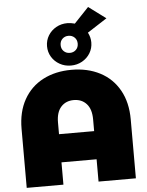

<svg xmlns="http://www.w3.org/2000/svg" viewBox="-68 -1155 928 1209"><g transform="rotate(-5 396.0 -550.5)"><path d="M741 -373V0H505V-141H283V0H51V-373Q51 -480 94.5 -557.5Q138 -635 216 -675.5Q294 -716 396 -716Q498 -716 576 -675.5Q654 -635 697.5 -557.5Q741 -480 741 -373ZM505 -319V-393Q505 -458 474.5 -491.5Q444 -525 394 -525Q344 -525 313.5 -491.5Q283 -458 283 -393V-319ZM520 -940Q536 -910 536 -877Q536 -840 517.5 -809.5Q499 -779 467 -761Q435 -743 396 -743Q357 -743 325 -761Q293 -779 274.5 -809.5Q256 -840 256 -877Q256 -914 274.5 -944.5Q293 -975 325 -993Q357 -1011 396 -1011Q417 -1011 443 -1004L535 -1101L644 -1020ZM450 -877Q450 -901 434.5 -916Q419 -931 396 -931Q373 -931 357.5 -916Q342 -901 342 -877Q342 -853 357.5 -838Q373 -823 396 -823Q419 -823 434.5 -838Q450 -853 450 -877Z"/></g></svg>

Font: Montserrat Alternates Black
Style: Regular
Weight: 900
Designer: Julieta Ulanovsky
Foundry: Julieta Ulanovsky
Version: Version 7.200